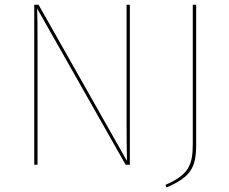

<svg xmlns="http://www.w3.org/2000/svg" viewBox="-20 -701 974 817"><path d="M532.6 -680.9H518.6V-177.1C518.6 -114.3 519.4 -56.7 520.3 -16.1L144.1 -680.8H125.7V0H139.7V-516.3C139.7 -594.1 139.3 -634.8 138 -664.7L514.6 0H532.6ZM814.7 -680.8H800.3V-87.1C800.3 4.7 779.6 43.9 684 85.6L688.4 96.6C793.6 51.7 814.7 10.4 814.7 -86.3Z"/></svg>

Font: Fira Sans Hair
Style: Regular
Weight: 100
Designer: bBox Type GmbH & Carrois Corporate GbR & Edenspiekermann AG
Foundry: bBox Type GmbH & Carrois Corporate GbR & Edenspiekermann AG
Version: Version 4.300;PS 004.300;hotconv 1.0.88;makeotf.lib2.5.64775